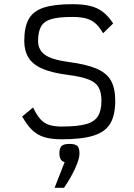

<svg xmlns="http://www.w3.org/2000/svg" viewBox="-20 -652 640 918"><path d="M275 14Q226 14 192.5 4Q159 -6 134 -30Q109 -54 86 -95L138 -138Q155 -103 172.5 -83Q190 -63 214.5 -55Q239 -47 275 -47Q348 -47 389.5 -58Q431 -69 448 -96Q465 -123 465 -170Q465 -212 450.5 -236Q436 -260 401 -273Q366 -286 304 -294Q227 -304 181.5 -324Q136 -344 116 -377Q96 -410 96 -456Q96 -523 117.5 -561Q139 -599 189 -615.5Q239 -632 325 -632Q377 -632 411.5 -623.5Q446 -615 472 -595Q498 -575 521 -540L473 -493Q455 -524 436 -540.5Q417 -557 391 -564Q365 -571 325 -571Q262 -571 226.5 -561Q191 -551 176.5 -525.5Q162 -500 162 -456Q162 -415 193.5 -391Q225 -367 306 -356Q391 -345 440 -324.5Q489 -304 510 -267.5Q531 -231 531 -170Q531 -101 507 -61Q483 -21 427 -3.5Q371 14 275 14ZM241 246 289 123Q264 117 264 81Q264 56 274.5 46Q285 36 312 36Q340 36 350 46Q360 56 360 81Q360 101 349 130Q338 159 321 189.5Q304 220 286 246Z"/></svg>

Font: Victor Mono Light
Style: Regular
Weight: 300
Monospace: yes
Designer: Rune Bjørnerås
Version: Version 1.561;gftools[0.9.30]